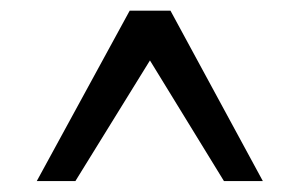

<svg xmlns="http://www.w3.org/2000/svg" viewBox="-20 -750 543 352"><path d="M47.4 -418H118.2L254.9 -639.2L390.6 -418H461.9L292.5 -730.5H217.8Z"/></svg>

Font: QTS-Omar 
Style: Regular
Weight: 400
Designer: Mohammed Abd El khaliq
Foundry: QafType Studio
Version: Version 1.001